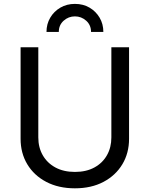

<svg xmlns="http://www.w3.org/2000/svg" viewBox="-20 -975 784 1006"><path d="M372.6 11.7Q286.6 11.7 222.4 -22Q158.2 -55.7 123 -114.3Q87.9 -172.9 87.9 -247.6V-727.5H180.7V-254.9Q180.7 -202.6 203.9 -161.9Q227.1 -121.1 270 -97.7Q313 -74.2 372.6 -74.2Q432.1 -74.2 474.9 -97.7Q517.6 -121.1 540.5 -161.9Q563.5 -202.6 563.5 -254.9V-727.5H656.2V-247.6Q656.2 -172.9 621.1 -114.3Q585.9 -55.7 522.2 -22Q458.5 11.7 372.6 11.7ZM372.6 -954.6Q415.5 -954.6 449 -935.1Q482.4 -915.5 502 -882.3Q521.5 -849.1 521.5 -807.6H457Q457 -843.8 431.6 -866.5Q406.2 -889.2 372.6 -889.2Q338.9 -889.2 313.5 -866.5Q288.1 -843.8 288.1 -807.6H223.6Q223.6 -849.1 243.2 -882.3Q262.7 -915.5 296.4 -935.1Q330.1 -954.6 372.6 -954.6Z"/></svg>

Font: Inter
Style: Regular
Weight: 400
Designer: Rasmus Andersson
Foundry: rsms
Version: Version 4.001;git-9221beed3